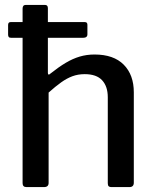

<svg xmlns="http://www.w3.org/2000/svg" viewBox="-20 -762 629 782"><path d="M336 -622Q336 -608 318 -608H26Q18 -608 15.5 -611.5Q13 -615 13 -621V-660Q13 -672 23 -672H326Q336 -672 336 -661ZM88 0Q72 0 72 -16V-727Q72 -742 85 -742H163Q175 -742 175 -729V-465Q175 -460 177.5 -458.5Q180 -457 185 -462Q219 -489 247.5 -506Q276 -523 304.5 -531.5Q333 -540 365 -540Q443 -540 484 -498.5Q525 -457 525 -386V-18Q525 0 507 0H433Q426 0 422.5 -3.5Q419 -7 419 -16V-366Q419 -410 396 -435Q373 -460 325 -460Q298 -460 275 -451.5Q252 -443 229 -426.5Q206 -410 178 -385V-17Q178 0 159 0H88Z"/></svg>

Font: Libre Franklin Medium
Style: Regular
Weight: 500
Designer: Pablo Impallari, Rodrigo Fuenzalida, Nhung Nguyen
Foundry: Impallari Type
Version: Version 3.000